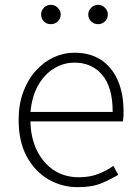

<svg xmlns="http://www.w3.org/2000/svg" viewBox="-20 -761 573 794"><path d="M302 13Q235 13 179 -20Q123 -53 90 -115Q57 -177 57 -264Q57 -329 76 -380.5Q95 -432 128 -468.5Q161 -505 202 -524Q243 -543 288 -543Q351 -543 396 -514.5Q441 -486 466 -431Q491 -376 491 -298Q491 -289 490.5 -279.5Q490 -270 488 -259H106Q107 -192 132 -140Q157 -88 201.5 -58Q246 -28 306 -28Q350 -28 384.5 -41Q419 -54 449 -75L469 -38Q437 -19 399 -3Q361 13 302 13ZM106 -298H446Q446 -400 403 -451Q360 -502 288 -502Q243 -502 203.5 -478Q164 -454 138 -408.5Q112 -363 106 -298ZM190 -661Q173 -661 161.5 -672.5Q150 -684 150 -701Q150 -717 161.5 -729Q173 -741 190 -741Q207 -741 219 -729Q231 -717 231 -701Q231 -684 219 -672.5Q207 -661 190 -661ZM386 -661Q369 -661 357 -672.5Q345 -684 345 -701Q345 -717 357 -729Q369 -741 386 -741Q402 -741 414 -729Q426 -717 426 -701Q426 -684 414 -672.5Q402 -661 386 -661Z"/></svg>

Font: Noto Sans TC ExtraLight
Style: Regular
Weight: 250
Designer: Ryoko NISHIZUKA  (kana, bopomofo & ideographs); Paul D. Hunt (Latin, Greek & Cyrillic); Sandoll Communications , Soo-you
Foundry: Adobe
Version: Version 2.004-H2;hotconv 1.0.118;makeotfexe 2.5.65603